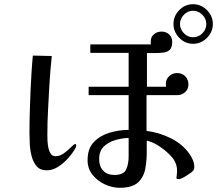

<svg xmlns="http://www.w3.org/2000/svg" viewBox="-20 -859 1040 912"><path d="M591 -204Q560 -203 527.5 -193.5Q495 -184 473 -163Q451 -142 451 -103Q451 -69 470 -48.5Q489 -28 523 -28Q567 -28 579 -53.5Q591 -79 591 -116ZM960 -745Q960 -770 941 -789Q922 -808 897 -808Q872 -808 853.5 -789Q835 -770 835 -745Q835 -720 853.5 -701Q872 -682 897 -682Q923 -682 941.5 -701Q960 -720 960 -745ZM342 -168Q342 -164 341 -161Q340 -158 338 -155Q326 -133 304.5 -108.5Q283 -84 256.5 -67Q230 -50 202 -50Q171 -50 154.5 -69Q138 -88 130.5 -116.5Q123 -145 121.5 -174.5Q120 -204 120 -226Q120 -276 121.5 -326.5Q123 -377 125 -427Q127 -469 129.5 -511Q132 -553 136 -595L226 -593Q222 -556 219 -519Q216 -482 214 -445Q211 -389 208 -332.5Q205 -276 205 -220Q205 -210 205.5 -193Q206 -176 209.5 -158.5Q213 -141 221 -129Q229 -117 244 -117Q265 -117 284.5 -131.5Q304 -146 318 -160.5Q332 -175 338 -175Q340 -175 341 -172.5Q342 -170 342 -168ZM903 -65Q903 -55 898.5 -49.5Q894 -44 886 -38Q876 -31 857.5 -19.5Q839 -8 827 -8Q818 -8 818 -15Q818 -20 819 -22Q820 -29 820.5 -35Q821 -41 821 -48Q821 -83 798 -111Q777 -136 743 -160Q709 -184 677 -191V-148Q678 -101 670.5 -59.5Q663 -18 635.5 7.5Q608 33 549 33Q513 33 477.5 16.5Q442 0 419 -29.5Q396 -59 396 -98Q396 -153 425.5 -184Q455 -215 500 -228.5Q545 -242 591 -242V-407H401V-447H591V-608H409V-648H697Q696 -652 696 -655Q696 -658 696 -662Q696 -684 711.5 -696.5Q727 -709 747 -709Q769 -709 783.5 -695.5Q798 -682 798 -660Q798 -634 787 -623Q776 -612 757.5 -609.5Q739 -607 718 -607H678V-447H769Q768 -451 768 -454Q768 -457 768 -461Q768 -483 784 -497.5Q800 -512 822 -512Q845 -512 860 -496.5Q875 -481 875 -458Q875 -435 859 -421Q843 -407 820 -407H676V-237Q732 -231 789 -203.5Q846 -176 879 -129Q889 -116 896 -99Q903 -82 903 -65ZM991 -745Q991 -707 963 -679Q935 -651 897 -651Q859 -651 831.5 -679.5Q804 -708 804 -745Q804 -783 831.5 -811Q859 -839 897 -839Q935 -839 963 -811Q991 -783 991 -745Z"/></svg>

Font: Kaisei Opti
Style: Regular
Weight: 400
Designer: Font-Kai, 金井和夫
Foundry: KAZUO KANAI
Version: Version 5.003